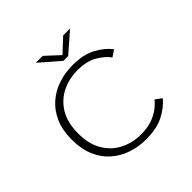

<svg xmlns="http://www.w3.org/2000/svg" viewBox="-220 -1101 1316 1316"><g transform="rotate(-45 437.5 -443.0)"><path d="M471 11Q398.5 11 333.2 -11Q268 -33 217.2 -77.5Q166.5 -122 137.5 -189.5Q108.5 -257 108.5 -348Q108.5 -439 138 -506.5Q167.5 -574 218.5 -618.2Q269.5 -662.5 335 -684.2Q400.5 -706 473 -706Q578 -706 645.8 -669.2Q713.5 -632.5 752 -582L704.5 -549.5Q675 -591 618.2 -624.2Q561.5 -657.5 472.5 -657.5Q391 -657.5 322 -623.5Q253 -589.5 211.2 -520.8Q169.5 -452 169.5 -348Q169.5 -244 211 -175Q252.5 -106 321 -71.8Q389.5 -37.5 470.5 -37.5Q530 -37.5 575.2 -53Q620.5 -68.5 652.5 -92.5Q684.5 -116.5 704.5 -142.5L751 -108.5Q713 -61.5 645.2 -25.2Q577.5 11 471 11ZM307 -895.5H374L473.5 -803.5L572.5 -895.5H639.5L496.5 -771H450Z"/></g></svg>

Font: Trispace SemiExpanded ExtraLight
Style: Regular
Weight: 200
Width: 6
Designer: Tyler Finck
Foundry: Etcetera Type Company
Version: Version 1.210; ttfautohint (v1.8.3)